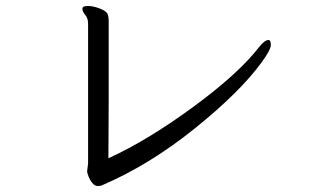

<svg xmlns="http://www.w3.org/2000/svg" viewBox="-20 -645 1040 643"><path d="M272 -73 275 -98V-566Q275 -584 265.5 -595Q256 -606 256 -615V-616Q256 -625 274 -625Q292 -625 314 -616.5Q336 -608 340 -598.5Q344 -589 344 -575V-311Q344 -253 343.5 -201Q343 -149 343 -115Q473 -174 626.5 -286.5Q780 -399 849 -489Q867 -511 879 -511Q887 -511 887 -494.5Q887 -478 856 -436Q784 -337 632.5 -215Q481 -93 323 -25Q317 -22 307 -22Q297 -22 288.5 -33Q280 -44 276 -55.5Q272 -67 272 -68Z"/></svg>

Font: LXGW Bright GB
Style: Regular
Weight: 400
Designer: Christian Thalmann (Catharsis Fonts)
Foundry: LXGW / Christian Thalmann (Catharsis Fonts) / Fontworks Inc.
Version: Version 5.510